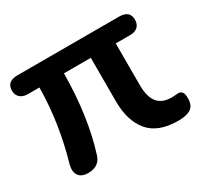

<svg xmlns="http://www.w3.org/2000/svg" viewBox="-114 -637 838 793"><g transform="rotate(-30 305.0 -240.0)"><path d="M100 8Q68 8 55 -11Q42 -30 50 -61Q73 -139 86.5 -224.5Q100 -310 101 -399H46Q23 -399 9.5 -411Q-4 -423 -4 -444Q-4 -488 48 -488H532Q583 -488 583 -444Q583 -423 570 -411Q557 -399 534 -399H465V-200Q465 -145 486.5 -117.5Q508 -90 555 -90Q566 -90 573 -91Q580 -92 584 -92Q596 -92 603 -84.5Q610 -77 610 -55Q610 -19 589.5 -6Q569 7 531 7Q434 7 390 -46Q346 -99 346 -191V-399H218Q217 -293 204 -204Q191 -115 168 -42Q155 8 100 8Z"/></g></svg>

Font: Chiron GoRound TC M
Style: Regular
Weight: 500
Designer: Ryoko NISHIZUKA 西塚涼子 (kana, bopomofo & ideographs); Paul D. Hunt (Latin, Greek & Cyrillic); Sandoll Communications 산돌커뮤니
Foundry: Adobe
Version: Version 1.000;hotconv 1.1.1;makeotfexe 2.6.0